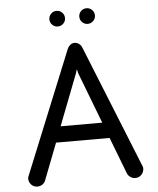

<svg xmlns="http://www.w3.org/2000/svg" viewBox="-64 -1064 926 1125"><g transform="rotate(-5 398.5 -502.0)"><path d="M733 -62Q737 -55 737 -47Q737 -25 722.5 -9.5Q708 6 686 6Q671 6 658 -2.5Q645 -11 639 -25L556 -241H241L157 -24Q152 -11 139 -2.5Q126 6 110 6Q89 6 74.5 -9Q60 -24 60 -45Q60 -54 64 -61L357 -781Q364 -797 375.5 -805.5Q387 -814 399 -814Q413 -814 425.5 -805.5Q438 -797 444 -780ZM392 -634 276 -334H521L406 -634L400 -659ZM265 -964Q265 -983 278.5 -996.5Q292 -1010 311 -1010Q330 -1010 343.5 -996.5Q357 -983 357 -964Q357 -945 343.5 -931.5Q330 -918 311 -918Q292 -918 278.5 -931.5Q265 -945 265 -964ZM441 -964Q441 -983 454.5 -996.5Q468 -1010 487 -1010Q506 -1010 519.5 -996.5Q533 -983 533 -964Q533 -945 519.5 -931.5Q506 -918 487 -918Q468 -918 454.5 -931.5Q441 -945 441 -964Z"/></g></svg>

Font: Tsukimi Rounded SemiBold
Style: Regular
Weight: 600
Designer: Takashi Funayama
Foundry: Takashi Funayama
Version: Version 1.032; ttfautohint (v1.8.3)